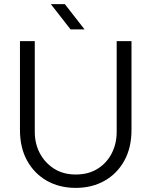

<svg xmlns="http://www.w3.org/2000/svg" viewBox="-20 -900 736 933"><path d="M348 13Q269 13 208 -21.5Q147 -56 112 -119Q77 -182 77 -269V-700H149V-259Q149 -202 173.5 -155.5Q198 -109 242.5 -80.5Q287 -52 348 -52Q410 -52 454.5 -80Q499 -108 523 -155Q547 -202 547 -259V-700H619V-269Q619 -182 584 -119Q549 -56 488 -21.5Q427 13 348 13ZM323 -757 227 -880H295L391 -757Z"/></svg>

Font: MuseoModerno Thin Light
Style: Regular
Weight: 300
Version: Version 1.003